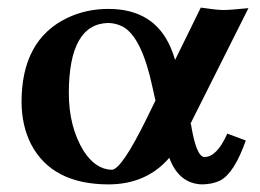

<svg xmlns="http://www.w3.org/2000/svg" viewBox="-20 -468 678 500"><path d="M384.8 -206.1 377 -241.2Q349.1 -372.1 299.3 -398.9Q281.7 -407.7 262.2 -408.2Q159.7 -406.2 159.2 -226.1Q159.2 -138.2 197.3 -75.7Q228.5 -26.9 271 -25.9Q296.4 -25.9 362.8 -161.1Q367.2 -169.9 372.1 -180.2ZM262.2 -444.8Q381.8 -444.8 424.8 -343.3Q431.2 -328.1 436 -312L502.9 -448.2Q541.5 -442.4 560.1 -441.9Q579.6 -441.9 627 -446.8L475.1 -144L477.1 -146Q490.7 -60.1 512.2 -59.1Q544.4 -59.1 570.8 -117.7Q571.8 -119.6 571.8 -120.1L620.1 -102.1Q590.3 -17.6 553.7 2Q533.7 11.7 506.8 12.2Q445.8 10.7 420.9 -57.1Q361.8 11.7 263.2 12.2Q115.7 12.2 61 -92.3Q36.6 -140.1 36.1 -202.1Q36.1 -364.3 155.3 -421.4Q204.6 -444.8 262.2 -444.8Z"/></svg>

Font: Linux Libertine O
Style: Semibold
Weight: 700
Designer: Philipp H. Poll
Foundry: Philipp H. Poll
Version: Version 5.0.0